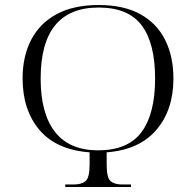

<svg xmlns="http://www.w3.org/2000/svg" viewBox="-20 -745 781 765"><path d="M240 0V-10H275Q305 -10 321 -23.5Q337 -37 337 -89V-138Q204 -148 137 -227.5Q70 -307 70 -433Q70 -520 104 -586Q138 -652 205.5 -688.5Q273 -725 373 -725Q473 -725 539 -688.5Q605 -652 638 -586Q671 -520 671 -432Q671 -307 603 -227.5Q535 -148 405 -138V-89Q405 -37 420.5 -23.5Q436 -10 466 -10H502V0ZM371 -146Q490 -146 544 -219Q598 -292 598 -432Q598 -573 544.5 -644Q491 -715 373 -715Q142 -715 142 -432Q142 -292 199.5 -219Q257 -146 371 -146Z"/></svg>

Font: Noto Serif Display Light
Style: Regular
Weight: 300
Designer: Monotype Design Team
Foundry: Monotype Imaging Inc.
Version: Version 2.009